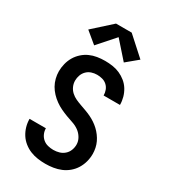

<svg xmlns="http://www.w3.org/2000/svg" viewBox="-234 -1092 1069 1211"><g transform="rotate(30 300.0 -486.5)"><path d="M298 8Q270 8 242 4Q214 0 188 -10.5Q162 -21 139.5 -39Q117 -57 102 -80.5Q87 -104 79 -131.5Q71 -159 71 -187Q71 -187 71 -187.5Q71 -188 71 -188H190Q190 -188 190 -188Q190 -188 190 -187Q190 -167 198.5 -148Q207 -129 222.5 -116Q238 -103 258 -98Q278 -93 298 -93Q320 -93 340.5 -99Q361 -105 377 -119Q393 -133 401 -153Q409 -173 409 -195Q409 -220 395.5 -243Q382 -266 361 -281Q340 -296 315.5 -304Q291 -312 267 -321Q243 -330 220 -341Q197 -352 176 -367Q155 -382 137 -401Q119 -420 106.5 -442Q94 -464 87.5 -489.5Q81 -515 81 -540Q81 -568 88 -596Q95 -624 109 -648Q123 -672 144.5 -691.5Q166 -711 191.5 -722.5Q217 -734 245 -738.5Q273 -743 302 -743Q329 -743 356.5 -739Q384 -735 409 -724Q434 -713 455.5 -695.5Q477 -678 491.5 -654.5Q506 -631 513.5 -604Q521 -577 521 -550Q521 -550 521 -549.5Q521 -549 521 -549H402Q402 -549 402 -549Q402 -549 402 -549Q402 -569 395 -587.5Q388 -606 373.5 -619Q359 -632 340 -637Q321 -642 302 -642Q281 -642 261.5 -635.5Q242 -629 227.5 -614.5Q213 -600 206 -580.5Q199 -561 199 -541Q199 -519 208 -499Q217 -479 233 -464.5Q249 -450 268.5 -441Q288 -432 308 -425Q328 -418 348.5 -410.5Q369 -403 388 -394Q407 -385 425 -373Q443 -361 458.5 -346.5Q474 -332 487 -314.5Q500 -297 509 -278Q518 -259 522.5 -237.5Q527 -216 527 -195Q527 -166 519.5 -138Q512 -110 497 -85.5Q482 -61 459.5 -42Q437 -23 410.5 -12Q384 -1 355.5 3.5Q327 8 298 8ZM192 -793 110 -861 243 -981H357L490 -861L408 -793L300 -915Z"/></g></svg>

Font: Iosevka Custom Extended
Style: Bold
Weight: 700
Width: 7
Monospace: yes
Designer: Belleve Invis
Foundry: Belleve Invis
Version: Version 11.2.4; ttfautohint (v1.8.4)